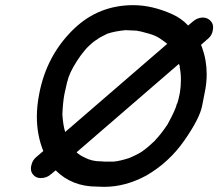

<svg xmlns="http://www.w3.org/2000/svg" viewBox="-20 -718 847 745"><path d="M384 7 355 6Q259 6 196 -57L178 -42Q161 -27 138 -27Q119 -27 108 -41Q100 -50 100 -64Q100 -71 102 -78Q106 -96 120.5 -108.5Q135 -121 148 -132Q123 -194 123 -265Q123 -307 132 -353Q161 -506 270 -609Q365 -698 497 -698Q570 -698 648 -663Q684 -647 710 -619L729 -635Q745 -649 766 -650Q786 -650 798 -636Q807 -626 807 -612Q807 -607 806 -602Q803 -581 788 -568.5Q773 -556 760 -544L764 -534Q782 -484 782 -430Q782 -394 774 -357Q774 -355 764 -306Q754 -257 695 -172.5Q636 -88 548 -37Q467 7 384 7ZM233 -206 629 -548 624 -552Q592 -576 583 -578L582 -579Q563 -587 526 -596Q512 -598 511 -599L467 -601Q425 -597 396 -587Q361 -570 357 -565Q342 -557 317 -532Q313 -528 310 -524Q293 -504 279 -482Q248 -434 242 -403L241 -402L230 -353Q224 -322 222 -274Q225 -230 233 -206ZM421 -91Q445 -93 482 -105Q523 -123 535 -133Q556 -148 582 -173V-174Q603 -195 630 -235Q662 -294 666 -314Q666 -316 668 -317Q673 -332 678 -358Q682 -384 682 -408Q682 -435 677 -459L678 -461L674 -470L277 -127Q290 -115 310 -106Q337 -92 370 -92Q378 -92 382 -91Z"/></svg>

Font: Bad Comic
Style: Italic
Weight: 400
Italic angle: -11°
Designer: GGBotNet
Foundry: GGBotNet
Version: 0.95